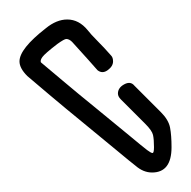

<svg xmlns="http://www.w3.org/2000/svg" viewBox="-20 -604 196 197"><path d="M136 -427Q127 -427 119 -434Q115 -437 100 -449.5Q85 -462 66 -477.5Q47 -493 31 -506.5Q15 -520 8 -526Q0 -534 0 -541Q0 -554 27 -575Q38 -584 49 -584Q61 -584 70 -573Q73 -569 80 -562Q87 -555 94 -547Q96 -545 96 -541Q96 -536 90.5 -532Q85 -528 80 -532Q74 -539 54 -561Q51 -564 48 -564Q46 -564 39 -559Q26 -549 23.5 -545.5Q21 -542 22 -540Q28 -535 44 -521.5Q60 -508 78.5 -493Q97 -478 112 -465.5Q127 -453 131 -450Q135 -447 136.5 -447Q138 -447 138 -453Q138 -461 137 -465.5Q136 -470 129 -477L104 -502Q101 -505 101 -508Q101 -514 107.5 -517.5Q114 -521 118 -516L145 -489Q153 -481 154.5 -473Q156 -465 156 -453Q156 -427 136 -427Z"/></svg>

Font: Neonderthaw
Style: Regular
Weight: 400
Designer: Robert E. Leuschke
Foundry: Robert E. Leuschke
Version: Version 1.010; ttfautohint (v1.8.3)